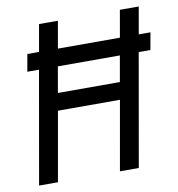

<svg xmlns="http://www.w3.org/2000/svg" viewBox="-79 -765 778 837"><g transform="rotate(-10 310.5 -346.5)"><path d="M62.5 -497.6 76.2 -573.7H127.9L148.9 -693.4H232.4L211.4 -573.7H485.8L506.8 -693.4H590.3L569.3 -573.7H621.1L607.4 -497.6H555.7L468.3 0H384.8L439 -307.1H164.6L110.4 0H26.9L114.3 -497.6ZM177.7 -383.3H452.1L472.2 -497.6H197.8Z"/></g></svg>

Font: Cascadia Code NF SemiLight
Style: Italic
Weight: 350
Italic angle: -10°
Monospace: yes
Designer: Aaron Bell
Foundry: Saja Typeworks
Version: Version 2404.023; ttfautohint (v1.8.4)